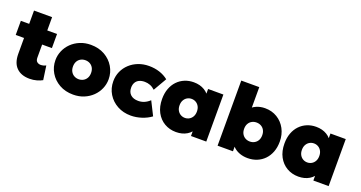

<svg xmlns="http://www.w3.org/2000/svg" viewBox="-41 -1350 3746 1995"><g transform="rotate(20 1832.0 -352.5)"><path d="M297.5 15Q204.5 15 152.5 -36.8Q100.5 -88.5 100.5 -189V-667H300.5V-520H408.5V-364H300.5V-220Q300.5 -187 317.5 -173.5Q334.5 -160 357.5 -160Q372 -160 387 -163.8Q402 -167.5 415.5 -175L437.5 -20Q413 -6 376.2 4.5Q339.5 15 297.5 15ZM8.5 -364V-520H116.5V-364Z M779.5 15Q692.5 15 626.2 -22.5Q560 -60 522.8 -122.5Q485.5 -185 485.5 -260Q485.5 -314 506.8 -363.5Q528 -413 567.2 -451.5Q606.5 -490 660.5 -512.5Q714.5 -535 779.5 -535Q866.5 -535 932.8 -497.5Q999 -460 1036.2 -397.5Q1073.5 -335 1073.5 -260Q1073.5 -206 1052.2 -156.5Q1031 -107 991.8 -68.5Q952.5 -30 898.8 -7.5Q845 15 779.5 15ZM779.5 -155Q807.5 -155 830.2 -167.8Q853 -180.5 866.2 -204Q879.5 -227.5 879.5 -260Q879.5 -292.5 866.5 -316Q853.5 -339.5 830.8 -352.2Q808 -365 779.5 -365Q751 -365 728.2 -352.2Q705.5 -339.5 692.5 -316Q679.5 -292.5 679.5 -260Q679.5 -227.5 692.8 -204Q706 -180.5 728.8 -167.8Q751.5 -155 779.5 -155Z M1416.5 15Q1333.5 15 1267.8 -21Q1202 -57 1163.8 -119.2Q1125.5 -181.5 1125.5 -260Q1125.5 -318.5 1148 -368.5Q1170.5 -418.5 1211 -456Q1251.5 -493.5 1305.5 -514.2Q1359.5 -535 1422.5 -535Q1485 -535 1539 -517.5Q1593 -500 1635.5 -466L1550.5 -319Q1525 -343 1496.2 -354Q1467.5 -365 1436.5 -365Q1400.5 -365 1375 -352.8Q1349.5 -340.5 1336 -317Q1322.5 -293.5 1322.5 -260Q1322.5 -210.5 1353 -182.8Q1383.5 -155 1437.5 -155Q1472 -155 1503.2 -168Q1534.5 -181 1563.5 -208L1639.5 -57Q1594.5 -23.5 1534.8 -4.2Q1475 15 1416.5 15Z M1917 15Q1845.5 15 1788.5 -18.2Q1731.5 -51.5 1698.2 -113.2Q1665 -175 1665 -260Q1665 -324 1684 -374.8Q1703 -425.5 1737.2 -461.2Q1771.5 -497 1817.5 -516Q1863.5 -535 1917 -535Q1986 -535 2036.8 -504.2Q2087.5 -473.5 2106 -421L2079 -378V-520H2248V0H2079V-142L2106 -99Q2087.5 -46.5 2036.8 -15.8Q1986 15 1917 15ZM1954 -155Q1980.5 -155 2002.2 -167.8Q2024 -180.5 2037 -204Q2050 -227.5 2050 -260Q2050 -292.5 2037 -316Q2024 -339.5 2002.2 -352.2Q1980.5 -365 1954 -365Q1927.5 -365 1905.8 -352.2Q1884 -339.5 1871 -316Q1858 -292.5 1858 -260Q1858 -227.5 1871 -204Q1884 -180.5 1905.8 -167.8Q1927.5 -155 1954 -155Z M2709 15Q2662.5 15 2623.2 1.2Q2584 -12.5 2556.2 -37.5Q2528.5 -62.5 2516 -96L2543 -141V0H2373V-720H2572V-404L2526 -450Q2562 -494.5 2607.2 -514.8Q2652.5 -535 2705 -535Q2781 -535 2840 -499Q2899 -463 2932.5 -400.8Q2966 -338.5 2966 -260Q2966 -196.5 2946.5 -145.5Q2927 -94.5 2892.2 -58.8Q2857.5 -23 2810.8 -4Q2764 15 2709 15ZM2672 -155Q2700 -155 2722.8 -167.8Q2745.5 -180.5 2758.8 -204Q2772 -227.5 2772 -260Q2772 -292.5 2759 -316Q2746 -339.5 2723.2 -352.2Q2700.5 -365 2672 -365Q2643.5 -365 2620.8 -352.2Q2598 -339.5 2585 -316Q2572 -292.5 2572 -260Q2572 -227.5 2585.2 -204Q2598.5 -180.5 2621.2 -167.8Q2644 -155 2672 -155Z M3270 15Q3198.5 15 3141.5 -18.2Q3084.5 -51.5 3051.2 -113.2Q3018 -175 3018 -260Q3018 -324 3037 -374.8Q3056 -425.5 3090.2 -461.2Q3124.5 -497 3170.5 -516Q3216.5 -535 3270 -535Q3339 -535 3389.8 -504.2Q3440.5 -473.5 3459 -421L3432 -378V-520H3601V0H3432V-142L3459 -99Q3440.5 -46.5 3389.8 -15.8Q3339 15 3270 15ZM3307 -155Q3333.5 -155 3355.2 -167.8Q3377 -180.5 3390 -204Q3403 -227.5 3403 -260Q3403 -292.5 3390 -316Q3377 -339.5 3355.2 -352.2Q3333.5 -365 3307 -365Q3280.5 -365 3258.8 -352.2Q3237 -339.5 3224 -316Q3211 -292.5 3211 -260Q3211 -227.5 3224 -204Q3237 -180.5 3258.8 -167.8Q3280.5 -155 3307 -155Z"/></g></svg>

Font: Geologica Cursive Black
Style: Regular
Weight: 900
Designer: Sindre Bremnes, Frode Helland
Foundry: Monokrom Skriftforlag AS
Version: Version 1.010;gftools[0.9.28]